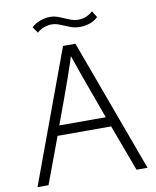

<svg xmlns="http://www.w3.org/2000/svg" viewBox="-100 -1022 894 1098"><g transform="rotate(-10 347.0 -473.0)"><path d="M27.5 0 311.5 -770H383.5L666.5 0H602.5L502.5 -269H191.5L91.5 0ZM211.5 -326H481.5Q418 -499.5 385.2 -591Q352.5 -682.5 345.5 -705Q340.5 -685 308.2 -592.2Q276 -499.5 211.5 -326ZM183.5 -869.5 159 -904.5Q178 -925 209.2 -935.8Q240.5 -946.5 266.5 -946.5Q292.5 -946.5 319.5 -935.5Q346.5 -924.5 372.8 -913.5Q399 -902.5 422 -902.5Q450 -902.5 470.5 -911.5Q491 -920.5 509 -936L532 -899Q512 -879 483.8 -869.5Q455.5 -860 424.5 -860Q396.5 -860 369.2 -870.8Q342 -881.5 316.8 -892Q291.5 -902.5 269 -902.5Q246 -902.5 223.8 -894.5Q201.5 -886.5 183.5 -869.5Z"/></g></svg>

Font: Junction Light
Style: Regular
Weight: 300
Designer: Caroline Hadilaksono
Foundry: Caroline Hadilaksono, Tyler Finck, The League of Moveable Type
Version: Version 2.000; ttfautohint (v1.8.3)